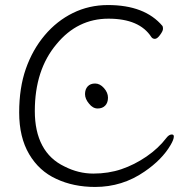

<svg xmlns="http://www.w3.org/2000/svg" viewBox="-20 -728 743 761"><path d="M357 13Q271 13 203 -19Q135 -50 95.5 -117Q56 -184 56 -282Q56 -380 82.5 -455.5Q109 -531 157 -588Q205 -645 269 -676.5Q333 -708 408 -708Q554 -708 624 -625Q626 -622 626 -613.5Q626 -605 614 -589Q603 -574 594 -574Q585 -574 580 -581Q533 -654 410 -654Q287 -654 204 -553Q118 -451 118 -288Q118 -207 147.5 -151.5Q177 -96 236 -68Q291 -40 350 -40Q410 -40 461.5 -57.5Q513 -75 560.5 -107.5Q608 -140 640 -182Q650 -195 661 -195Q669 -195 669 -187Q669 -175 656 -153Q622 -95 553 -48Q465 13 357 13ZM367 -298Q348 -298 333 -317Q317 -336 317 -355Q317 -374 327.5 -385.5Q338 -397 357 -397Q376 -397 392 -379Q408 -361 408 -341Q408 -321 397 -309.5Q386 -298 367 -298Z"/></svg>

Font: LXGW WenKai TC Light
Style: Regular
Weight: 300
Designer: LXGW / Fontworks Inc.
Foundry: LXGW / Fontworks Inc.
Version: Version 1.330